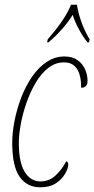

<svg xmlns="http://www.w3.org/2000/svg" viewBox="-20 -786 401 816"><path d="M151 10Q95 10 63.5 -34.5Q32 -79 32 -179Q32 -223 42 -273.5Q52 -324 70.5 -372Q89 -420 116 -459.5Q143 -499 178 -522.5Q213 -546 254 -546Q288 -546 309.5 -530.5Q331 -515 341.5 -491.5Q352 -468 352 -443Q352 -413 325 -413Q325 -521 252 -521Q216 -521 185.5 -497.5Q155 -474 132 -435Q109 -396 93 -350.5Q77 -305 68.5 -259.5Q60 -214 60 -178Q60 -96 85 -55.5Q110 -15 152 -15Q190 -15 217.5 -41.5Q245 -68 261 -100Q270 -100 270 -86Q270 -71 257 -48Q244 -25 218 -7.5Q192 10 151 10ZM183 -619Q217 -658 242 -694Q267 -730 282 -766H307Q312 -732 326 -692.5Q340 -653 361 -619L358 -606H352Q332 -630 314.5 -663Q297 -696 289 -723Q272 -695 245 -664Q218 -633 186 -606H180Z"/></svg>

Font: Noto Serif ExtraCondensed Thin
Style: Italic
Weight: 100
Width: 2
Italic angle: -12°
Designer: Monotype Design Team
Foundry: Monotype Imaging Inc.
Version: Version 2.013